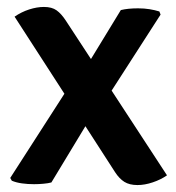

<svg xmlns="http://www.w3.org/2000/svg" viewBox="-20 -525 508 553"><path d="M22 -477Q41.5 -490.5 64 -497.8Q86.5 -505 106.5 -505Q129.5 -505 143 -495.2Q156.5 -485.5 169 -466.5L242 -355L328 -496Q348.5 -501 377.5 -501Q395.5 -501 410.8 -498.5Q426 -496 439 -492L442.5 -483L301.5 -264L461 -20Q443 -7.5 420 0.2Q397 8 376 8Q353 8 338.2 -1.2Q323.5 -10.5 311.5 -29L226 -161.5L128 0.5Q119 3 105.2 4.2Q91.5 5.5 78 5.5Q60 5.5 43.5 3.2Q27 1 14 -4.5L9.5 -12.5L165.5 -255Z"/></svg>

Font: Signika Negative SemiBold
Style: Regular
Weight: 600
Designer: Anna Giedryś
Foundry: Anna Giedryś
Version: Version 2.000; ttfautohint (v1.8.3) -l 8 -r 50 -G 200 -x 9 -